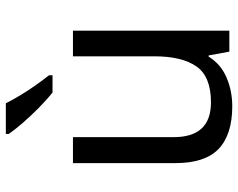

<svg xmlns="http://www.w3.org/2000/svg" viewBox="-99 -707 816 658"><g transform="rotate(-90 309.0 -378.0)"><path d="M533 -536V0H461L448 -71H444Q418 -29 372 -9.5Q326 10 274 10Q177 10 128 -36.5Q79 -83 79 -185V-536H168V-191Q168 -63 287 -63Q376 -63 410.5 -113Q445 -163 445 -257V-536ZM284 -766Q295 -744 311.5 -716.5Q328 -689 346.5 -663Q365 -637 380 -618V-606H321Q298 -624 269 -652.5Q240 -681 215.5 -709.5Q191 -738 179 -756V-766Z"/></g></svg>

Font: Noto Sans Limbu
Style: Regular
Weight: 400
Designer: Monotype Design Team
Foundry: Monotype Imaging Inc.
Version: Version 2.004; ttfautohint (v1.8.4.7-5d5b)